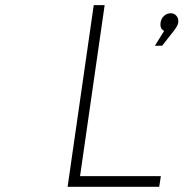

<svg xmlns="http://www.w3.org/2000/svg" viewBox="-20 -719 706 739"><path d="M240.2 0 340.8 -699.2H382.8L288.1 -41H599.1L592.8 0ZM576.2 -543 611.8 -600.1Q594.7 -608.4 598.1 -631.8Q600.1 -647.5 611.3 -657.7Q622.6 -668 637.2 -668Q650.9 -668 659.4 -657.7Q668 -647.5 666 -631.8Q664.1 -619.6 648.9 -600.1L604 -543Z"/></svg>

Font: Trueno UltraLight
Style: Italic
Weight: 250
Designer: Julieta Ulanovsky
Foundry: Julieta Ulanovsky
Version: Version 3.001b | FøM Fix